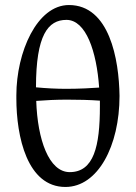

<svg xmlns="http://www.w3.org/2000/svg" viewBox="-20 -728 539 763"><path d="M374 -380C348 -378 296 -375 243 -375C205 -375 165 -377 123 -381C123 -589 171 -649 244 -649C322 -649 364 -523 374 -380ZM124 -327C161 -330 205 -332 246 -332C290 -332 335 -331 377 -328V-305C377 -147 353 -44 257 -44C174 -44 129 -174 124 -327ZM45 -349V-337C45 -185 88 15 240 15C369 15 455 -148 455 -347C453 -492 415 -708 254 -708C127 -708 45 -521 45 -349Z"/></svg>

Font: Temporarium
Style: Regular
Weight: 400
Version: Version 1.1